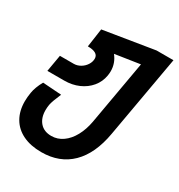

<svg xmlns="http://www.w3.org/2000/svg" viewBox="-184 -675 967 1035"><g transform="rotate(30 300.0 -157.0)"><path d="M10.5 42.5Q10.5 15 15.5 -13Q18 -30 26 -51.5Q34 -73 46 -94L162.5 -86Q138.5 -31 134 -7Q131 11 131 27.5Q131 75.5 156.2 104.2Q181.5 133 227 133Q265.5 133 297.8 110.2Q330 87.5 352 47Q374 6.5 383.5 -45.5L453.5 -443L299 -419.5Q331 -379.5 331 -329.5Q331 -317.5 328.5 -301.5Q321.5 -260 295 -228Q268.5 -196 228 -178.2Q187.5 -160.5 139 -160.5H34L52 -264.5H138Q159 -264.5 178.5 -275.8Q198 -287 210.2 -305.8Q222.5 -324.5 222.5 -345Q222.5 -384 157 -384L173.5 -499L489 -550H594L504 -40.5Q480.5 95 409 165.2Q337.5 235.5 224 235.5Q157 235.5 109 212.2Q61 189 35.8 145.5Q10.5 102 10.5 42.5Z"/></g></svg>

Font: JuliaMono
Style: Bold Italic
Weight: 700
Italic angle: -9°
Monospace: yes
Designer: cormullion
Foundry: corm
Version: Version 0.057; ttfautohint (v1.8.4)